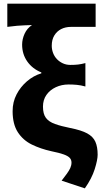

<svg xmlns="http://www.w3.org/2000/svg" viewBox="-20 -818 572 1050"><path d="M444 212 317 170Q334 148 346 131.5Q358 115 364.5 100.5Q371 86 371 71Q371 56 361.5 45.5Q352 35 328.5 26.5Q305 18 261 9Q202 -4 154 -27.5Q106 -51 77.5 -95Q49 -139 49 -210Q49 -260 70.5 -301.5Q92 -343 127.5 -373.5Q163 -404 206 -417V-422Q157 -442 129 -482Q101 -522 101 -574Q101 -604 114.5 -633.5Q128 -663 155 -681Q133 -680 114 -679.5Q95 -679 73 -677Q51 -675 20 -671V-798H503V-671H369Q338 -671 314.5 -659Q291 -647 277 -624Q263 -601 263 -568Q263 -548 270 -529Q277 -510 290.5 -495.5Q304 -481 323 -472Q342 -463 365 -463Q389 -463 406.5 -465Q424 -467 447 -473V-345Q422 -352 400 -354Q378 -356 355 -356Q317 -356 285 -341Q253 -326 234 -299Q215 -272 215 -235Q215 -195 231 -173.5Q247 -152 280.5 -140Q314 -128 364 -118Q425 -106 457 -88.5Q489 -71 501.5 -43Q514 -15 514 28Q514 56 498 107Q482 158 444 212Z"/></svg>

Font: Noto Sans KR ExtraBold
Style: Regular
Weight: 800
Designer: Ryoko NISHIZUKA  (kana, bopomofo & ideographs); Paul D. Hunt (Latin, Greek & Cyrillic); Sandoll Communications , Soo-you
Foundry: Adobe
Version: Version 2.004-H2;hotconv 1.0.118;makeotfexe 2.5.65603